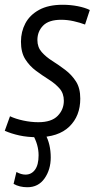

<svg xmlns="http://www.w3.org/2000/svg" viewBox="-36 -566 397 806"><path d="M-16 -17 6 -78Q29 -67 61.5 -60Q94 -53 125 -53Q180 -53 206 -79.5Q232 -106 232 -143Q232 -174 214 -194.5Q196 -215 169 -232Q142 -249 115 -269Q88 -289 70 -317.5Q52 -346 52 -391Q52 -433 70.5 -468Q89 -503 128 -524.5Q167 -546 227 -546Q260 -546 290.5 -540Q321 -534 341 -524L321 -463Q300 -471 273.5 -477Q247 -483 221 -483Q169 -483 145 -458.5Q121 -434 121 -398Q121 -368 139 -347.5Q157 -327 184 -310Q211 -293 238 -272.5Q265 -252 283 -224Q301 -196 301 -152Q301 -79 255 -34.5Q209 10 121 10Q79 10 45 2.5Q11 -5 -16 -17ZM21 206 33 156Q53 167 71 167Q96 167 111 146.5Q126 126 126 86Q126 41 101 -2L154 -3Q177 39 177 95Q177 146 151 183Q125 220 79 220Q46 220 21 206Z"/></svg>

Font: Georama SemiCondensed
Style: Italic
Weight: 400
Width: 4
Italic angle: -9°
Designer: Jean-Baptiste Levee
Foundry: Production Type
Version: Version 1.000